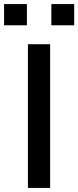

<svg xmlns="http://www.w3.org/2000/svg" viewBox="-23 -922 384 942"><path d="M114 0V-705H223V0ZM229 -798V-902H341V-798ZM-3 -798V-902H109V-798Z"/></svg>

Font: Nunito Sans 10pt Expanded Medium
Style: Regular
Weight: 500
Width: 7
Designer: Vernon Adams
Foundry: Vernon Adams
Version: Version 3.101;gftools[0.9.27]